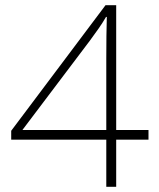

<svg xmlns="http://www.w3.org/2000/svg" viewBox="-20 -717 612 737"><path d="M550 -181H426V0H388V-181H23V-215L385 -697H426V-218H550ZM388 -218V-491Q388 -544 388.5 -579Q389 -614 390 -652H387Q373 -628 358.5 -607.5Q344 -587 325 -561L66 -218Z"/></svg>

Font: Noto Sans Kannada ExtraLight
Style: Regular
Weight: 200
Designer: Jelle Bosma - Monotype Design Team
Foundry: Monotype Imaging Inc.
Version: Version 2.005; ttfautohint (v1.8.4.7-5d5b)